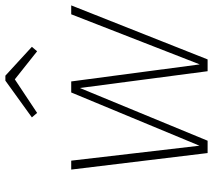

<svg xmlns="http://www.w3.org/2000/svg" viewBox="-60 -752 811 732"><g transform="rotate(-90 346.0 -385.5)"><path d="M486 0H441L377 -487L176 0H129L66 -520H100L157 -31L360 -520H402L467 -30L658 -520H692ZM265 -670 405 -771H424L534 -670L517 -650L410 -735L282 -650Z"/></g></svg>

Font: FiraGO UltraLight
Style: Italic
Weight: 200
Italic angle: -8°
Designer: bBox Type GmbH
Foundry: bBox Type GmbH
Version: Version 1.001